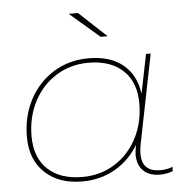

<svg xmlns="http://www.w3.org/2000/svg" viewBox="-52 -768 806 822"><g transform="rotate(-5 351.5 -357.0)"><path d="M659 -26 658 -7Q648 -3 632.5 0Q617 3 604 3Q557 3 531.5 -22Q506 -47 506 -91Q506 -102 510 -126L512 -134Q474 -70 411 -33.5Q348 3 269 3Q168 3 108.5 -53.5Q49 -110 49 -207Q49 -296 86.5 -367Q124 -438 190.5 -479Q257 -520 341 -520Q433 -520 488 -475.5Q543 -431 554 -349L588 -517H608L531 -132Q527 -113 527 -93Q527 -16 605 -16Q637 -16 659 -26ZM541 -309Q541 -400 487.5 -450.5Q434 -501 338 -501Q262 -501 200.5 -463Q139 -425 104 -358Q69 -291 69 -208Q69 -117 122.5 -66.5Q176 -16 272 -16Q348 -16 409.5 -54Q471 -92 506 -159Q541 -226 541 -309ZM273 -717H313L431 -607H401Z"/></g></svg>

Font: Montserrat Alternates Thin
Style: Italic
Weight: 250
Italic angle: -11.3°
Designer: Julieta Ulanovsky
Foundry: Julieta Ulanovsky
Version: Version 7.200